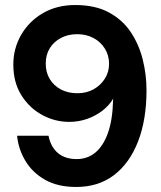

<svg xmlns="http://www.w3.org/2000/svg" viewBox="-20 -732 641 764"><path d="M283 12Q210 12 159.5 -16.5Q109 -45 81 -92Q53 -139 48 -192H173Q182 -147 210.5 -123Q239 -99 285 -99Q328 -99 359.5 -125Q391 -151 409.5 -203Q428 -255 430 -333Q430 -334 430 -336Q430 -338 430 -339Q415 -313 388 -292Q361 -271 327 -259Q293 -247 256 -247Q198 -247 147 -275Q96 -303 64.5 -354Q33 -405 33 -475Q33 -539 64 -593Q95 -647 150.5 -679.5Q206 -712 279 -712Q359 -712 413.5 -682.5Q468 -653 500.5 -604Q533 -555 548 -495Q563 -435 563 -373Q563 -256 529.5 -169.5Q496 -83 434 -35.5Q372 12 283 12ZM288 -361Q324 -361 352 -376.5Q380 -392 397 -418.5Q414 -445 414 -478Q414 -512 397 -539Q380 -566 351.5 -581Q323 -596 287 -596Q251 -596 222.5 -581Q194 -566 178 -540Q162 -514 162 -479Q162 -444 178 -417.5Q194 -391 222.5 -376Q251 -361 288 -361Z"/></svg>

Font: DM Sans 36pt
Style: Bold
Weight: 700
Version: Version 4.004;gftools[0.9.30]